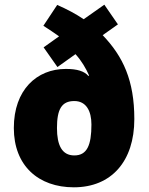

<svg xmlns="http://www.w3.org/2000/svg" viewBox="-20 -789 635 819"><path d="M224 -768 165 -679C188 -664 213 -648 232 -634L166 -587L225 -503L302 -558C329 -528 346 -498 360 -467L357 -465C340 -485 310 -495 261 -495C137 -495 39 -406 39 -243C39 -82 144 10 295 10C455 10 553 -101 553 -281C553 -446 505 -548 418 -639L483 -685L425 -769L337 -707C303 -730 267 -749 224 -768ZM297 -358C348 -358 370 -315 370 -258C370 -169 351 -126 297 -126C244 -126 223 -170 223 -243C223 -323 243 -358 297 -358Z"/></svg>

Font: Noto Sans Arabic SemCond Blk
Style: Regular
Weight: 900
Width: 4
Designer: Monotype Design Team, Nadine Chahine, Nizar Qandah and Khaled Hosny
Foundry: Monotype Imaging Inc.
Version: Version 2.012